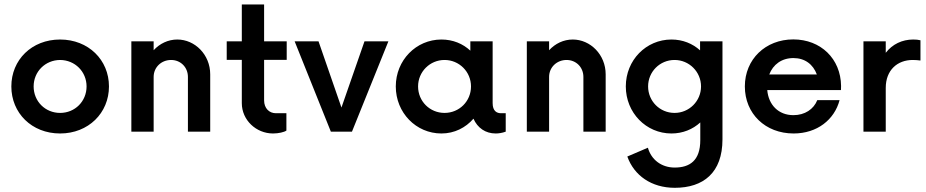

<svg xmlns="http://www.w3.org/2000/svg" viewBox="-20 -600 4219 875"><path d="M253.9 8.3C382.8 8.3 476.6 -85 476.6 -206.1C476.6 -327.1 382.8 -419.9 253.9 -419.9C124.5 -419.9 31.7 -327.1 31.7 -206.1C31.7 -85 124.5 8.3 253.9 8.3ZM253.9 -85.4C186 -85.4 133.3 -138.2 133.3 -206.1C133.3 -273.4 186 -326.2 253.9 -326.7C321.8 -326.2 374.5 -273.4 374.5 -206.1C374.5 -138.2 321.8 -85.4 253.9 -85.4Z M788.1 -419.9C746.1 -419.9 708 -401.4 680.2 -371.1V-411.6H578.6V0H680.2V-249.5C680.2 -293.5 715.3 -326.7 759.8 -326.7C803.2 -326.7 836.4 -293.5 836.4 -249.5V0H938V-261.2C938 -351.1 868.2 -419.9 788.1 -419.9Z M1286.6 -327.1V-411.6H1183.6V-579.6H1082V-411.6H1013.2V-327.1H1082V-129.9C1082 -52.7 1147.5 8.3 1224.1 8.3C1249 8.3 1274.9 2.4 1285.2 -4.9V-84H1237.3C1207 -84 1183.6 -106.4 1183.6 -142.6V-327.1Z M1641.1 -411.6 1536.1 -109.9 1431.6 -411.6H1322.8L1487.8 0H1584L1750 -411.6Z M2263.2 -84C2244.1 -84 2225.1 -93.8 2225.1 -129.9V-411.6H2123.5V-369.1C2089.4 -400.9 2043.9 -419.9 1991.7 -419.9C1876 -419.9 1783.7 -325.2 1783.7 -206.1C1783.7 -86.4 1876 8.3 1991.7 8.3C2051.3 8.3 2102.1 -18.1 2137.7 -59.1C2156.2 -17.1 2192.4 8.3 2238.8 8.3C2252.9 8.3 2268.6 5.9 2284.7 0V-84ZM2005.9 -85.4C1939 -85.4 1885.3 -138.2 1885.3 -206.1C1885.3 -272.9 1939 -326.7 2005.9 -326.7C2072.8 -326.7 2126.5 -272.9 2126.5 -206.1C2126.5 -138.2 2072.8 -85.4 2005.9 -85.4Z M2590.3 -419.9C2548.3 -419.9 2510.3 -401.4 2482.4 -371.1V-411.6H2380.9V0H2482.4V-249.5C2482.4 -293.5 2517.6 -326.7 2562 -326.7C2605.5 -326.7 2638.7 -293.5 2638.7 -249.5V0H2740.2V-261.2C2740.2 -351.1 2670.4 -419.9 2590.3 -419.9Z M3170.4 -411.6V-370.6C3136.2 -401.4 3091.3 -419.9 3040 -419.9C2924.3 -419.9 2832 -325.7 2832 -206.1C2832 -86.4 2924.3 8.3 3040 8.3C3091.8 8.3 3137.2 -10.7 3171.4 -42V38.6C3171.4 132.3 3123 163.6 3054.7 163.6C2994.1 163.6 2947.8 127.4 2932.6 73.2L2838.9 113.3C2869.6 199.7 2948.7 255.9 3055.2 255.9C3185.1 255.9 3272.5 187.5 3272.5 35.2V-411.6ZM3054.2 -85.4C2986.8 -85.4 2933.6 -139.2 2933.6 -206.1C2933.6 -272.9 2986.8 -326.7 3054.2 -326.7C3120.6 -326.7 3174.8 -272.9 3174.8 -206.1C3174.8 -139.2 3120.6 -85.4 3054.2 -85.4Z M3813 -208.5C3811.5 -332 3720.7 -420.4 3595.2 -420.4C3468.8 -420.4 3374.5 -330.1 3374.5 -206.1C3374.5 -82 3467.8 8.3 3596.7 8.3C3704.1 8.3 3782.7 -54.7 3806.2 -143.6H3704.6C3688 -102.1 3647.9 -75.2 3595.7 -75.2C3527.8 -75.2 3482.4 -122.1 3476.6 -189.5H3812.5ZM3595.7 -335.4C3648.4 -335.4 3685.5 -306.6 3702.6 -260.7H3485.8C3502.9 -305.7 3542 -335.4 3595.7 -335.4Z M3915 0H4016.6V-199.2C4016.6 -280.8 4069.8 -326.7 4139.6 -326.7C4151.9 -326.7 4164.1 -325.7 4174.8 -324.2V-416.5C4165 -418.9 4154.3 -419.9 4142.1 -419.9C4090.8 -419.9 4046.9 -398.4 4016.6 -359.4V-411.6H3915Z"/></svg>

Font: Now SemiBold
Style: Regular
Weight: 600
Designer: Alfredo Marco Pradil
Foundry: Alfredo Marco Pradil
Version: Version 1.200;hotconv 1.0.109;makeotfexe 2.5.65596